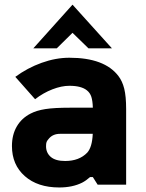

<svg xmlns="http://www.w3.org/2000/svg" viewBox="-20 -807 637 839"><path d="M296.9 -663.6 228 -595.7H125.5L296.9 -786.6L469.2 -595.7H366.7ZM497.6 -474.6Q514.6 -452.6 522.9 -419.4Q531.2 -386.2 531.2 -330.1V0H406.7L385.7 -33.2H373.5Q356 -17.6 338.9 -8.8Q296.9 12.2 238.8 12.2Q144.5 12.2 88.4 -37.4Q32.2 -86.9 32.2 -168.9Q32.2 -218.3 53.5 -254.6Q74.7 -291 114.3 -311Q139.6 -324.2 178 -330.3Q216.3 -336.4 285.6 -336.4H385.7Q384.8 -366.2 379.2 -383.8Q373.5 -401.4 359.9 -412.1Q335.4 -432.1 283.2 -432.1Q249 -432.1 209.2 -416.7Q169.4 -401.4 133.3 -373.5L46.9 -471.2Q100.1 -510.3 161.9 -532.5Q223.6 -554.7 283.2 -554.7Q437 -554.7 497.6 -474.6ZM361.3 -140.1Q382.8 -164.1 385.3 -222.2H242.2Q211.9 -222.2 194.3 -202.1Q186 -192.9 183.6 -186.8Q181.2 -180.7 181.2 -168Q181.2 -139.2 201.9 -121.3Q222.7 -103.5 264.6 -103.5Q326.2 -103.5 361.3 -140.1Z"/></svg>

Font: Acari Sans Neue Black
Style: Regular
Weight: 900
Designer: Alfredo Marco Pradil
Foundry: Alfredo Marco Pradil
Version: Version 1.045;June 16, 2019;FontCreator 11.5.0.2425 64-bit; 